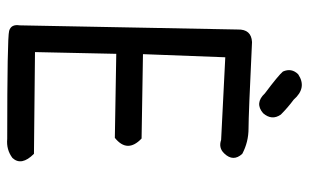

<svg xmlns="http://www.w3.org/2000/svg" viewBox="-184 -692 869 540"><g transform="rotate(90 250.0 -421.5)"><path d="M188.5 -826.2Q226.6 -851.6 259.8 -813.5Q282.2 -796.9 301.8 -777.3Q319.3 -752 297.9 -727.5Q269.5 -703.1 242.2 -732.4Q191.4 -770.5 180.7 -783.2Q169.9 -807.6 188.5 -826.2ZM97.7 -696.3Q302.7 -686.5 340.8 -686.5Q378.9 -686.5 412.1 -668.9Q435.5 -643.6 411.1 -618.2Q395.5 -601.6 373 -609.4L140.6 -621.1L131.8 -389.6L369.1 -385.7Q411.1 -345.7 367.2 -310.5L130.9 -314.5L126 -85.9L412.1 -83Q447.3 -47.9 423.8 -22.5Q400.4 -4.9 370.1 -7.8Q85.9 -7.8 66.4 -13.2Q46.9 -18.6 50.8 -43L62.5 -656.2Q61.5 -694.3 97.7 -696.3Z"/></g></svg>

Font: NaikaiFont
Style: Regular-Lite
Weight: 400
Version: Version 1.67